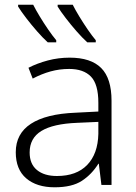

<svg xmlns="http://www.w3.org/2000/svg" viewBox="-20 -786 576 816"><path d="M276 -541Q366 -541 410 -497Q454 -453 454 -358V0H411L400 -90H398Q370 -45 328 -17.5Q286 10 212 10Q136 10 91.5 -28Q47 -66 47 -139Q47 -218 111.5 -260Q176 -302 301 -307L398 -312V-349Q398 -428 366.5 -460.5Q335 -493 274 -493Q233 -493 195 -482.5Q157 -472 119 -452L101 -498Q138 -517 183 -529Q228 -541 276 -541ZM398 -268 308 -264Q206 -260 156 -229.5Q106 -199 106 -138Q106 -89 137 -63.5Q168 -38 222 -38Q305 -38 350.5 -85Q396 -132 398 -217ZM289 -766Q300 -744 317 -716Q334 -688 352.5 -661Q371 -634 387 -615V-606H351Q329 -626 305 -653.5Q281 -681 259.5 -709Q238 -737 225 -758V-766ZM121 -766Q132 -744 149 -716Q166 -688 184.5 -661Q203 -634 219 -615V-606H183Q161 -626 137 -653.5Q113 -681 91.5 -709Q70 -737 57 -758V-766Z"/></svg>

Font: BC Sans Light
Style: Regular
Weight: 300
Designer: Monotype Design Team
Foundry: Monotype Imaging Inc.
Version: Version 2.000;GOOG;noto-source:20170915:90ef993387c0